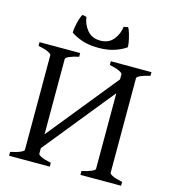

<svg xmlns="http://www.w3.org/2000/svg" viewBox="-118 -908 900 1004"><g transform="rotate(15 332.0 -405.5)"><path d="M410 0V-21Q443 -28 462 -36.5Q481 -45 481 -51V-564Q481 -570 463 -579Q445 -588 410 -595V-615H630V-595Q598 -588 579 -579.5Q560 -571 560 -564V-51Q560 -45 577.5 -36.5Q595 -28 630 -21V0ZM24 0V-21Q58 -28 77 -36.5Q96 -45 96 -51V-564Q96 -570 78 -579Q60 -588 24 -595V-615H244V-595Q212 -588 193 -579.5Q174 -571 174 -564V-51Q174 -45 191.5 -36.5Q209 -28 244 -21V0ZM152 -54V-129L502 -562V-487ZM179 -708Q178 -716 181.5 -737.5Q185 -759 191.5 -781Q198 -803 205 -811L227 -806Q231 -768 256.5 -736.5Q282 -705 328 -705Q374 -705 399 -736.5Q424 -768 428 -806L451 -811Q457 -803 463.5 -781Q470 -759 474 -737.5Q478 -716 476 -708Q452 -691 415.5 -678.5Q379 -666 328 -666Q276 -666 240 -678.5Q204 -691 179 -708Z"/></g></svg>

Font: ChillKai
Style: Regular
Weight: 400
Designer: ChillType
Foundry: 寒蝉字型
Version: Version 2.000